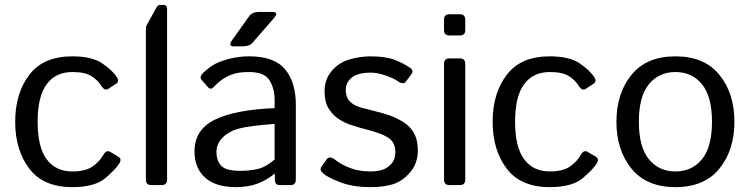

<svg xmlns="http://www.w3.org/2000/svg" viewBox="-20 -749 3034 777"><path d="M41.5 -256.3Q41.5 -371.1 98.4 -446Q155.3 -521 272.5 -521Q351.6 -521 393.3 -492.9Q435.1 -464.8 453.6 -435.5Q463.9 -419.4 449.2 -409.7L418.5 -389.6Q403.8 -379.4 389.2 -402.8Q375 -425.3 349.4 -441.4Q323.7 -457.5 272.5 -457.5Q205.6 -457.5 168.9 -408.2Q132.3 -358.9 132.3 -256.3Q132.3 -153.8 168.9 -104.5Q205.6 -55.2 272.5 -55.2Q326.7 -55.2 355.5 -75.9Q384.3 -96.7 397.5 -121.1Q410.2 -144 426.3 -134.3L459 -114.7Q473.6 -106 463.4 -88.4Q451.2 -67.4 408 -29.5Q364.7 8.3 272.5 8.3Q155.3 8.3 98.4 -66.7Q41.5 -141.6 41.5 -256.3Z M592.3 0Q570.3 0 570.3 -22V-631.3Q570.3 -641.1 575.2 -649.9L609.4 -711.9Q618.7 -729 624.5 -729H641.6Q656.2 -729 656.2 -711.9V-22Q656.2 0 634.3 0Z M925.8 -561.5Q901.4 -561.5 919.9 -587.4L987.8 -682.6Q1000.5 -700.7 1027.3 -700.7H1081.5Q1110.4 -700.7 1088.4 -675.3L1001.5 -575.7Q989.3 -561.5 961.9 -561.5ZM767.1 -136.7Q767.1 -223.6 848.4 -264.2Q929.7 -304.7 1091.3 -311.5V-344.7Q1091.3 -390.6 1070.6 -424.1Q1049.8 -457.5 988.3 -457.5Q949.2 -457.5 925.8 -450Q902.3 -442.4 883.1 -429.9Q863.8 -417.5 846.2 -397.9Q833 -383.3 821.3 -396.5L795.9 -425.8Q785.2 -438 803.2 -455.1Q829.1 -479.5 853.5 -491.7Q877.9 -503.9 914.3 -512.5Q950.7 -521 988.3 -521Q1090.3 -521 1133.8 -468.5Q1177.2 -416 1177.2 -324.7V-22Q1177.2 0 1155.3 0H1111.3Q1092.3 0 1092.3 -22V-45.9H1091.3Q1052.7 -15.6 1015.9 -3.7Q979 8.3 933.6 8.3Q853.5 8.3 810.3 -30Q767.1 -68.4 767.1 -136.7ZM856 -134.8Q856 -104.5 868.7 -86.2Q881.3 -67.9 903.8 -62.7Q926.3 -57.6 950.7 -57.6Q988.3 -57.6 1022 -64.9Q1055.7 -72.3 1091.3 -103.5V-247.6Q992.7 -240.2 950.7 -229.7Q908.7 -219.2 882.3 -193.6Q856 -168 856 -134.8Z M1287.1 -47.9Q1272 -62 1280.8 -74.2L1302.7 -105Q1313.5 -119.6 1334.5 -103.5Q1363.3 -81.5 1398.7 -68.4Q1434.1 -55.2 1479.5 -55.2Q1506.3 -55.2 1527.3 -61.8Q1548.3 -68.4 1564.2 -86.4Q1580.1 -104.5 1580.1 -134.8Q1580.1 -152.3 1572.5 -168Q1564.9 -183.6 1549.1 -193.1Q1533.2 -202.6 1518.1 -208Q1493.2 -217.3 1468.5 -223.4Q1443.8 -229.5 1403.8 -242.2Q1377 -250.5 1353 -265.9Q1329.1 -281.2 1311.3 -307.6Q1293.5 -334 1293.5 -380.4Q1293.5 -427.7 1322.3 -461.9Q1351.1 -496.1 1394.5 -508.5Q1438 -521 1479 -521Q1539.6 -521 1576.4 -507.1Q1613.3 -493.2 1640.1 -474.1Q1655.8 -462.9 1644.5 -448.2L1622.6 -418.9Q1612.3 -404.8 1590.8 -419.9Q1572.8 -432.6 1539.6 -443.8Q1506.3 -455.1 1481.4 -455.1Q1450.7 -455.1 1428.7 -448.2Q1406.7 -441.4 1393.1 -424.8Q1379.4 -408.2 1379.4 -385.7Q1379.4 -368.7 1384.8 -355.2Q1390.1 -341.8 1404.8 -330.6Q1419.4 -319.3 1445.8 -312.5Q1486.8 -301.8 1520.8 -293Q1554.7 -284.2 1582 -271.5Q1617.7 -254.9 1637 -234.9Q1656.2 -214.8 1663.6 -191.7Q1670.9 -168.5 1670.9 -140.1Q1670.9 -87.9 1639.9 -51.8Q1608.9 -15.6 1570.8 -3.7Q1532.7 8.3 1479 8.3Q1406.2 8.3 1354.2 -12.5Q1302.2 -33.2 1287.1 -47.9Z M1798.8 0Q1776.9 0 1776.9 -22V-490.7Q1776.9 -512.7 1798.8 -512.7H1840.8Q1862.8 -512.7 1862.8 -490.7V-22Q1862.8 0 1840.8 0ZM1798.8 -605.5Q1776.9 -605.5 1776.9 -627.4V-669.4Q1776.9 -691.4 1798.8 -691.4H1840.8Q1862.8 -691.4 1862.8 -669.4V-627.4Q1862.8 -605.5 1840.8 -605.5Z M1973.6 -256.3Q1973.6 -371.1 2030.5 -446Q2087.4 -521 2204.6 -521Q2283.7 -521 2325.4 -492.9Q2367.2 -464.8 2385.7 -435.5Q2396 -419.4 2381.3 -409.7L2350.6 -389.6Q2335.9 -379.4 2321.3 -402.8Q2307.1 -425.3 2281.5 -441.4Q2255.9 -457.5 2204.6 -457.5Q2137.7 -457.5 2101.1 -408.2Q2064.5 -358.9 2064.5 -256.3Q2064.5 -153.8 2101.1 -104.5Q2137.7 -55.2 2204.6 -55.2Q2258.8 -55.2 2287.6 -75.9Q2316.4 -96.7 2329.6 -121.1Q2342.3 -144 2358.4 -134.3L2391.1 -114.7Q2405.8 -106 2395.5 -88.4Q2383.3 -67.4 2340.1 -29.5Q2296.9 8.3 2204.6 8.3Q2087.4 8.3 2030.5 -66.7Q1973.6 -141.6 1973.6 -256.3Z M2474.6 -256.3Q2474.6 -371.1 2535.4 -446Q2596.2 -521 2713.4 -521Q2830.6 -521 2891.4 -446Q2952.1 -371.1 2952.1 -256.3Q2952.1 -141.6 2891.4 -66.7Q2830.6 8.3 2713.4 8.3Q2596.2 8.3 2535.4 -66.7Q2474.6 -141.6 2474.6 -256.3ZM2565.4 -256.3Q2565.4 -153.8 2606 -104.5Q2646.5 -55.2 2713.4 -55.2Q2780.3 -55.2 2820.8 -104.5Q2861.3 -153.8 2861.3 -256.3Q2861.3 -358.9 2820.8 -408.2Q2780.3 -457.5 2713.4 -457.5Q2646.5 -457.5 2606 -408.2Q2565.4 -358.9 2565.4 -256.3Z"/></svg>

Font: Istok
Style: Regular
Weight: 500
Designer: Andrey V. Panov
Foundry: Andrey V. Panov
Version: Version 1.0.3